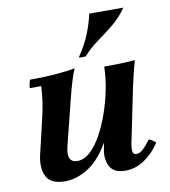

<svg xmlns="http://www.w3.org/2000/svg" viewBox="-81 -775 760 859"><g transform="rotate(-10 299.0 -345.0)"><path d="M146 15Q81 15 61.5 -24.5Q42 -64 57 -126L91 -270Q101 -311 107 -350Q113 -389 114 -423H62Q62 -430 64.5 -441.5Q67 -453 70 -460Q128 -460 177 -463.5Q226 -467 275 -475Q265 -453 254 -416Q243 -379 233.5 -340Q224 -301 216 -270L182 -134Q174 -100 182.5 -82.5Q191 -65 216 -65Q247 -65 275 -91Q303 -117 326 -159Q349 -201 366.5 -251Q384 -301 394 -350H425Q397 -214 352 -134Q307 -54 253.5 -19.5Q200 15 146 15ZM420 15Q367 15 349.5 -19.5Q332 -54 342 -100L394 -350Q400 -378 403 -405Q406 -432 407 -460Q443 -460 477 -461Q511 -462 547 -465Q537 -430 530.5 -403Q524 -376 518 -348L469 -110Q463 -82 464.5 -66Q466 -50 482 -50Q496 -50 511 -63.5Q526 -77 547 -105Q555 -101 562.5 -96.5Q570 -92 577 -85Q549 -41 508 -13Q467 15 420 15ZM537 -705Q508 -663 470.5 -633Q433 -603 397 -577Q361 -551 334 -520Q318 -517 302 -520Q337 -572 355 -617.5Q373 -663 382 -705Z"/></g></svg>

Font: Poltawski Nowy
Style: Bold Italic
Weight: 700
Italic angle: -12°
Designer: Adam Pótawski, Mateusz Machalski, Borys Kosmynka, Ania Wieluska
Foundry: Capitalics.wtf
Version: Version 1.001;gftools[0.9.25]